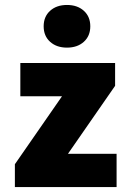

<svg xmlns="http://www.w3.org/2000/svg" viewBox="-20 -754 514 774"><path d="M40 0V-92L230 -366H62V-500H444V-408L254 -134H450V0ZM250 -562Q208 -562 182 -585.5Q156 -609 156 -648Q156 -687 182 -710.5Q208 -734 250 -734Q292 -734 318 -710.5Q344 -687 344 -648Q344 -609 318 -585.5Q292 -562 250 -562Z"/></svg>

Font: Source Sans 3 Black
Style: Regular
Weight: 900
Designer: Paul D. Hunt
Foundry: Adobe
Version: Version 3.046;hotconv 1.0.118;makeotfexe 2.5.65603